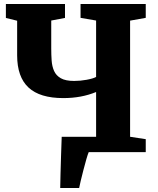

<svg xmlns="http://www.w3.org/2000/svg" viewBox="-20 -763 790 963"><path d="M282 180Q282.5 153 283.5 110Q284.5 67 286.2 17.8Q288 -31.5 289.5 -77H462V-301.5Q388.5 -271 297.5 -271Q180 -271 123 -324Q66 -377 66 -485.5V-659L9.5 -673V-743H306V-673L237 -660V-520Q237 -488.5 239 -459.5Q241 -430.5 251.2 -407.2Q261.5 -384 285.2 -370.5Q309 -357 352 -357Q382.5 -357 414.2 -362.8Q446 -368.5 462 -377V-660L384 -673.5V-743H711V-673.5L632.5 -659.5V-77L711 -65V0H425Q420.5 10 413.2 35.2Q406 60.5 398.2 90.5Q390.5 120.5 384.5 145.5Q378.5 170.5 377 180Z"/></svg>

Font: Merriweather Black
Style: Regular
Weight: 900
Designer: Eben Sorkin
Foundry: Eben Sorkin
Version: Version 2.200;gftools[0.9.31]